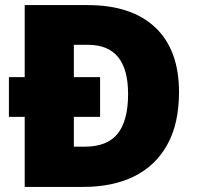

<svg xmlns="http://www.w3.org/2000/svg" viewBox="-20 -734 774 754"><path d="M324 -714Q497 -714 590 -626Q683 -538 683 -372Q683 -248 636.5 -165Q590 -82 506 -41Q422 0 308 0H77V-275H15V-431H77V-714ZM326 -558H270V-431H373V-275H270V-158H313Q401 -158 442 -209Q483 -260 483 -365Q483 -558 326 -558Z"/></svg>

Font: Noto Sans Cherokee Black
Style: Regular
Weight: 900
Designer: Monotype Design Team
Foundry: Monotype Imaging Inc.
Version: Version 2.001; ttfautohint (v1.8.4.7-5d5b)